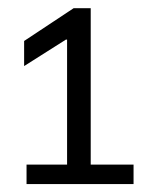

<svg xmlns="http://www.w3.org/2000/svg" viewBox="-20 -820 387 476"><path d="M204.9 -799.7H162.6L39.8 -718.4V-656.2L143.5 -721.9H146.3V-411.9H45.8V-363.6H311.1V-411.9H204.9Z"/></svg>

Font: TID UI Light
Style: Regular
Weight: 300
Designer: The TID Project Authors
Foundry: Bakken & Bæck
Version: Version 1.001;hotconv 1.0.109;makeotfexe 2.5.65596